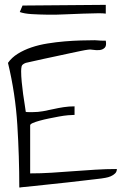

<svg xmlns="http://www.w3.org/2000/svg" viewBox="-20 -791 532 811"><path d="M13.7 -525.4Q29.3 -547.9 55.2 -564Q81.1 -580.1 112.8 -590.8Q144.5 -601.6 181.2 -607.4Q217.8 -613.3 252.9 -616.2Q288.1 -619.1 321.3 -620.1Q354.5 -621.1 379.9 -621.1Q381.8 -621.1 388.7 -620.6Q395.5 -620.1 403.3 -619.6Q411.1 -619.1 417.5 -619.1Q423.8 -619.1 426.8 -619.1Q430.7 -597.7 422.4 -589.4Q414.1 -581.1 400.9 -579.6Q387.7 -578.1 373 -580.6Q358.4 -583 351.6 -581.1Q341.8 -580.1 320.8 -575.7Q299.8 -571.3 274.4 -565.9Q249 -560.5 220.2 -554.2Q191.4 -547.9 165.5 -542.5Q139.6 -537.1 119.1 -532.2Q98.6 -527.3 88.9 -525.4Q73.2 -519.5 71.3 -510.7Q69.3 -502 69.3 -490.2Q69.3 -469.7 71.8 -444.3Q74.2 -418.9 77.6 -394Q81.1 -369.1 84.5 -348.6Q87.9 -328.1 88.9 -318.4Q92.8 -317.4 103.5 -317.4Q114.3 -317.4 118.2 -317.4Q140.6 -317.4 162.1 -321.3Q183.6 -325.2 205.1 -330.1Q226.6 -335 249 -338.4Q271.5 -341.8 294.9 -341.8V-305.7Q285.2 -305.7 267.6 -304.2Q250 -302.7 229 -298.8Q208 -294.9 186.5 -290.5Q165 -286.1 147.5 -281.2Q129.9 -276.4 118.7 -271.5Q107.4 -266.6 107.4 -261.7V-58.6Q153.3 -58.6 198.7 -61.5Q244.1 -64.5 290 -67.9Q335.9 -71.3 381.8 -74.2Q427.7 -77.1 473.6 -77.1Q473.6 -65.4 465.8 -58.1Q458 -50.8 447.8 -46.4Q437.5 -42 425.8 -40Q414.1 -38.1 408.2 -37.1Q404.3 -36.1 383.8 -34.2Q363.3 -32.2 333 -28.3Q302.7 -24.4 265.6 -20.5Q228.5 -16.6 192.4 -12.7Q156.2 -8.8 124 -5.4Q91.8 -2 70.3 0Q67.4 1 61.5 1Q61.5 -129.9 53.2 -263.2Q44.9 -396.5 13.7 -525.4ZM75.2 -767.6 426.8 -770.5V-733.4Q417 -735.4 391.1 -734.9Q365.2 -734.4 331.1 -733.4Q296.9 -732.4 257.8 -730.5Q218.8 -728.5 181.6 -729Q144.5 -729.5 113.3 -731.4Q82 -733.4 63.5 -740.2Z"/></svg>

Font: Annie Use Your Telescope
Style: Regular
Weight: 400
Version: Version 1.003 2001